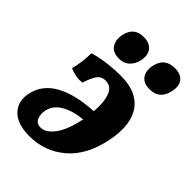

<svg xmlns="http://www.w3.org/2000/svg" viewBox="-198 -750 850 850"><g transform="rotate(45 226.5 -325.5)"><path d="M145 9Q67 9 32 -28.5Q-3 -66 10 -124Q25 -192 91 -228.5Q157 -265 268 -271Q273 -329 259.5 -366.5Q246 -404 209 -404Q183 -404 169 -384Q155 -364 143 -325Q123 -322 102 -326Q81 -330 65 -338Q72 -363 75.5 -390.5Q79 -418 79 -445Q119 -457 163 -462Q207 -467 236 -467Q300 -467 338 -447Q376 -427 394 -393Q412 -359 414 -317.5Q416 -276 407 -232Q383 -112 311.5 -51.5Q240 9 145 9ZM114 -120Q109 -94 118 -73.5Q127 -53 152 -53Q185 -53 214.5 -93Q244 -133 260 -212Q204 -207 163.5 -184.5Q123 -162 114 -120ZM374 -514Q336 -514 319.5 -536.5Q303 -559 310 -596Q317 -630 337 -645Q357 -660 387 -660Q424 -660 441 -639Q458 -618 450 -580Q437 -514 374 -514ZM181 -514Q143 -514 127 -539Q111 -564 119 -600Q132 -660 192 -660Q229 -660 246.5 -638Q264 -616 256 -577Q249 -548 230 -531Q211 -514 181 -514Z"/></g></svg>

Font: Vollkorn
Style: Bold Italic
Weight: 700
Italic angle: -11°
Designer: Friedrich Althausen
Foundry: Friedrich Althausen
Version: Version 5.000; ttfautohint (v1.8.3)